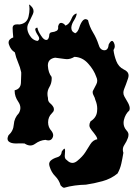

<svg xmlns="http://www.w3.org/2000/svg" viewBox="-20 -674 631 883"><path d="M258.8 178.7Q251.5 153.8 233.9 136.2Q216.3 118.7 208.5 92.8Q206.1 85.4 206.1 80.6Q206.1 78.1 206.5 76.2Q208 69.8 212.4 65.4Q223.1 55.2 242.7 49.3Q262.2 43.9 264.2 22.5Q271 12.7 274.4 10.7Q275.9 9.8 276.9 9.8Q277.8 9.8 278.3 10.7Q279.3 13.7 279.3 20Q279.3 26.4 278.3 36.1Q277.8 39.6 277.8 43Q277.8 57.1 287.1 62Q299.8 75.2 313 75.2Q324.2 75.2 335.4 65.9Q359.9 45.9 372.6 25.9Q383.8 8.3 395.5 -10.7Q407.7 -30.3 427.7 -33.7Q426.3 -41.5 421.9 -48.3Q417.5 -55.2 412.1 -62Q401.9 -73.7 394 -86.4Q391.1 -91.8 391.1 -98.1Q391.1 -106.4 396.5 -116.2Q422.9 -132.3 426.3 -160.2Q427.2 -167 427.2 -173.8Q427.2 -194.3 418.5 -214.4Q416.5 -224.6 410.6 -234.9Q406.2 -242.2 406.2 -249.5Q406.2 -252.4 406.7 -254.9Q414.6 -270 422.9 -286.1Q427.2 -294.4 427.2 -302.7Q427.2 -311.5 422.9 -320.3Q411.6 -353 385.3 -381.8Q359.4 -411.1 322.3 -412.6Q304.7 -401.9 287.6 -401.9Q282.7 -401.9 277.8 -402.8Q255.9 -406.2 233.4 -408.7Q200.2 -403.3 200.2 -373.5Q200.2 -373.5 200.2 -371.1Q202.1 -339.4 217.3 -320.3Q217.8 -316.4 217.8 -312.5Q217.8 -291 206.5 -272.5Q198.2 -258.3 198.2 -242.2Q198.2 -232.9 200.7 -223.1Q200.7 -223.1 200.7 -219.7Q200.7 -207.5 210.4 -199.2Q221.7 -189.9 226.6 -179.2Q228 -175.3 228 -171.9Q228 -169.4 227.5 -167Q226.6 -160.6 218.3 -152.8Q201.2 -136.2 201.2 -111.3Q201.2 -88.4 216.8 -71.8Q224.6 -61 224.6 -51.8Q224.6 -44.9 220.7 -38.6Q214.8 -28.3 202.6 -28.3Q196.8 -28.3 189 -30.8Q163.6 -28.8 141.6 -12.7Q130.9 -4.9 119.6 -4.9Q106.9 -4.9 92.8 -14.2Q85.9 -14.6 76.7 -14.6Q76.7 -14.6 70.3 -14.6Q63.5 -14.6 55.2 -14.2Q55.2 -14.2 52.7 -14.2Q30.8 -14.2 20 -23.4Q15.1 -27.8 14.6 -34.7Q14.6 -35.2 14.6 -36.1Q14.6 -42.5 19 -51.8Q41.5 -71.8 43.5 -101.6Q45.4 -131.3 66.9 -153.8Q73.7 -166 73.7 -177.7Q73.7 -191.9 64 -206.1Q47.4 -230 47.4 -255.9Q47.4 -257.3 47.4 -258.8Q74.2 -264.6 76.2 -292Q77.6 -313.5 77.6 -332Q77.6 -332 77.6 -341.3Q72.8 -364.7 63 -387.2Q53.2 -409.7 48.3 -433.1Q29.3 -444.3 21.5 -468.3Q19.5 -473.6 19.5 -478Q19.5 -494.1 41 -502Q38.1 -530.3 38.1 -544.9Q38.1 -562 58.6 -562Q59.1 -562 59.6 -562Q64 -562 69.3 -561.5Q104 -565.9 111.3 -598.1Q115.7 -617.2 115.7 -632.8Q115.7 -644 113.3 -653.8Q134.3 -639.6 134.3 -622.6Q134.3 -615.7 130.9 -608.4Q119.1 -582.5 107.9 -560.1Q105.5 -552.7 105.5 -545.4Q105.5 -529.8 115.2 -513.2Q129.9 -488.3 152.8 -485.8Q160.2 -490.2 160.2 -497.1Q160.2 -502.9 154.8 -510.7Q143.6 -527.3 142.1 -538.1Q142.1 -542 144 -543.9Q146 -546.4 152.3 -546.9Q153.3 -533.7 168 -511.2Q181.2 -490.2 192.4 -490.2Q192.4 -490.2 193.8 -490.2Q198.2 -490.7 201.2 -494.6Q204.6 -499 206.1 -508.3Q206.1 -508.8 206.1 -509.3Q206.1 -524.9 218.3 -525.9Q231 -526.9 240.2 -532.2Q244.1 -534.2 246.1 -538.6Q247.6 -542 247.6 -546.4Q247.6 -548.8 247.1 -551.3Q250.5 -568.8 260.7 -568.8Q261.2 -568.8 261.7 -568.8Q273.4 -567.4 281.2 -556.2Q298.8 -563 308.1 -586.4Q316.9 -609.9 333 -611.8Q331.5 -598.1 320.8 -581.1Q309.6 -564 308.1 -548.8Q308.1 -548.8 308.1 -545.4Q308.1 -539.1 311 -533.2Q314.5 -526.4 325.7 -521Q337.9 -525.9 344.7 -547.9Q351.6 -569.8 361.8 -580.6Q366.2 -585 371.6 -585.9Q372.6 -585.9 373.5 -585.9Q378.9 -585.9 384.8 -581.5Q391.6 -551.3 407.7 -524.9Q423.8 -498.5 433.1 -469.7Q439.9 -444.3 458.5 -442.9Q459.5 -442.9 460.4 -442.9Q477.5 -442.9 480 -469.7Q488.3 -485.8 495.1 -485.8Q499.5 -485.8 503.4 -478.5Q507.8 -469.7 507.8 -461.9Q507.8 -452.6 502 -443.8Q504.9 -418.9 515.1 -392.6Q525.4 -366.2 549.3 -354.5Q571.3 -344.7 571.3 -326.7Q571.3 -320.3 568.8 -313Q559.1 -284.2 550.8 -264.2Q547.4 -255.4 547.4 -247.6Q547.4 -238.3 552.2 -230Q561.5 -214.8 569.3 -200.2Q573.7 -191.9 575.7 -183.6Q576.7 -180.2 576.7 -176.8Q576.7 -171.4 574.7 -166Q556.2 -149.4 549.8 -122.1Q548.3 -115.2 548.3 -108.9Q548.3 -89.8 561.5 -74.7Q569.8 -65.9 570.8 -57.1Q570.8 -55.2 570.8 -53.2Q570.8 -46.9 568.4 -40Q563 -24.4 551.8 -7.3Q544.9 2.9 544.9 14.6Q544.9 21.5 547.4 28.8Q543.5 53.2 538.1 77.6Q532.7 102.5 520.5 124Q489.7 148.9 451.2 159.2Q412.6 169.9 375 175.3Q349.6 175.8 324.2 179.2Q298.8 182.6 274.9 189.5Q269.5 189 266.1 185.5Q262.2 182.1 258.8 178.7Z"/></svg>

Font: Brazier Flame
Style: Regular
Weight: 400
Designer: Walter E Stewart
Version: 0.1